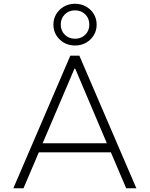

<svg xmlns="http://www.w3.org/2000/svg" viewBox="-20 -1001 796 1021"><path d="M51 0 354 -705H402L705 0H651L564 -204L597 -191H161L192 -204L105 0ZM376 -636 202 -228 178 -239H580L553 -228L380 -636ZM379 -759Q346 -759 320 -774Q294 -789 279 -814Q264 -839 264 -870Q264 -901 279 -926Q294 -951 320 -966Q346 -981 379 -981Q412 -981 438 -966Q464 -951 479 -926Q494 -901 494 -870Q494 -839 479 -814Q464 -789 438 -774Q412 -759 379 -759ZM379 -795Q412 -795 433.5 -816.5Q455 -838 455 -870Q455 -903 433.5 -924.5Q412 -946 379 -946Q346 -946 324.5 -924.5Q303 -903 303 -870Q303 -838 324.5 -816.5Q346 -795 379 -795Z"/></svg>

Font: Nunito Sans 7pt ExtraLight
Style: Regular
Weight: 250
Designer: Vernon Adams
Foundry: Vernon Adams
Version: Version 3.101;gftools[0.9.27]